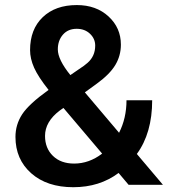

<svg xmlns="http://www.w3.org/2000/svg" viewBox="-20 -741 679 770"><path d="M42 -191.9Q42 -241.2 68.8 -282.5Q95.7 -323.7 174.8 -380.4Q133.3 -432.6 116.9 -469.2Q100.6 -505.9 100.6 -540Q100.6 -623.5 151.4 -672.1Q202.1 -720.7 288.1 -720.7Q365.7 -720.7 415.3 -675Q464.8 -629.4 464.8 -562Q464.8 -517.6 442.4 -480.2Q419.9 -442.9 368.7 -405.8L320.3 -370.6L457.5 -208.5Q487.3 -267.1 487.3 -338.9H590.3Q590.3 -207.5 528.8 -123.5L633.3 0H495.6L455.6 -47.4Q379.4 9.8 273.9 9.8Q168.5 9.8 105.2 -46.1Q42 -102.1 42 -191.9ZM277.3 -85Q337.4 -85 389.6 -125L234.4 -308.1L219.2 -297.4Q160.6 -252.9 160.6 -195.8Q160.6 -146.5 192.4 -115.7Q224.1 -85 277.3 -85ZM211.9 -543Q211.9 -502 262.2 -439.9L316.4 -477.1L331.5 -489.3Q361.8 -516.1 361.8 -558.1Q361.8 -585.9 340.8 -605.7Q319.8 -625.5 287.6 -625.5Q252.9 -625.5 232.4 -602.1Q211.9 -578.6 211.9 -543Z"/></svg>

Font: Vazir Medium UI
Style: Medium-UI
Weight: 500
Designer: Saber Rastikerdar
Foundry: Saber Rastikerdar
Version: Version 30.0.0